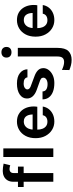

<svg xmlns="http://www.w3.org/2000/svg" viewBox="796 -1548 1003 2634"><g transform="rotate(-90 1297.0 -230.5)"><path d="M120.9 0V-544Q120.9 -596.6 141.5 -629.6Q162 -662.7 195.8 -678.3Q229.6 -693.9 269.1 -693.9Q293.3 -693.9 319.3 -690.5Q345.3 -687.1 369.9 -682.1L346.9 -591.1Q334.3 -595.4 321 -598.1Q307.7 -600.9 295 -600.9Q280.9 -600.9 268.3 -595.6Q255.8 -590.4 247.9 -577.4Q240.1 -564.4 240.1 -542V0ZM49 -406.9V-485.1H329.1V-406.9ZM460.6 0V-685.9H578.6V0Z M946.1 14Q884.1 14 832.5 -17.9Q781 -49.8 750 -107.8Q719.1 -165.7 719.1 -243.1Q719.1 -323.1 749.8 -380.4Q780.5 -437.8 832 -468.4Q883.6 -499 946.1 -499Q1004.2 -499 1046.4 -475.7Q1088.5 -452.3 1114.4 -412.6Q1140.2 -373 1149.2 -323Q1158.2 -273.1 1150 -219.9H813.1V-284H1066.6L1043.6 -269Q1045.1 -292.6 1041.3 -316.5Q1037.5 -340.4 1027 -360.5Q1016.4 -380.7 997.2 -392.9Q978 -405 948 -405Q912 -405 887 -387Q862 -369 849.1 -338.1Q836.1 -307.2 836.1 -268V-220.9Q836.1 -179.9 848.3 -148.5Q860.5 -117 884.8 -99Q909.1 -81 946.1 -81Q980.6 -81 1004 -96.9Q1027.5 -112.9 1034 -144.9H1153Q1145.5 -98.1 1117.7 -62.3Q1089.8 -26.5 1046 -6.3Q1002.2 14 946.1 14Z M1476 14Q1406 14 1355.8 -5.3Q1305.7 -24.6 1278.6 -60.8Q1251.6 -97 1251 -148.1H1360Q1361.7 -112.1 1388.7 -95.6Q1415.6 -79 1461.9 -79Q1487.5 -79 1507.2 -86.6Q1526.9 -94.2 1538 -107.2Q1549.1 -120.1 1549.1 -136Q1549.1 -156.5 1534.2 -168.3Q1519.3 -180.2 1487 -190L1381 -228Q1324.2 -248.5 1293.7 -282Q1263.1 -315.5 1263.1 -362Q1263.1 -423.7 1318.8 -461.3Q1374.4 -499 1468.1 -499Q1561.2 -499 1611.9 -458.1Q1662.6 -417.3 1663.9 -355H1553Q1550.7 -378.9 1530 -393Q1509.4 -407 1468.1 -407Q1430.6 -407 1409.3 -391.7Q1388 -376.5 1388 -356Q1388 -321.4 1447 -304L1562 -261Q1618.1 -241.8 1649 -211.8Q1679.9 -181.8 1679.9 -136Q1679.9 -97.6 1654.1 -63.3Q1628.3 -29 1582.4 -7.5Q1536.4 14 1476 14Z M1897.5 -573.9Q1863.8 -573.9 1844.2 -592.3Q1824.6 -610.7 1824.6 -643Q1824.6 -674.5 1844.2 -693.2Q1863.8 -711.9 1897.5 -711.9Q1931.3 -711.9 1950.9 -693.2Q1970.5 -674.5 1970.5 -643Q1970.5 -610.7 1950.9 -592.3Q1931.3 -573.9 1897.5 -573.9ZM1793.6 251.1Q1754.5 251.1 1721.2 242.6Q1688 234.1 1653.5 220L1655.5 118.1Q1681.1 130.7 1709.3 139.3Q1737.4 148 1764.5 148Q1801.1 148 1820.3 127.1Q1839.5 106.2 1839.5 56V-487.1H1957.5V58Q1957.5 162 1914.2 206.6Q1870.9 251.1 1793.6 251.1Z M2338.6 14Q2276.6 14 2225 -17.9Q2173.5 -49.8 2142.5 -107.8Q2111.6 -165.7 2111.6 -243.1Q2111.6 -323.1 2142.3 -380.4Q2173 -437.8 2224.5 -468.4Q2276.1 -499 2338.6 -499Q2396.7 -499 2438.9 -475.7Q2481 -452.3 2506.9 -412.6Q2532.7 -373 2541.7 -323Q2550.7 -273.1 2542.5 -219.9H2205.6V-284H2459.1L2436.1 -269Q2437.6 -292.6 2433.8 -316.5Q2430 -340.4 2419.5 -360.5Q2408.9 -380.7 2389.7 -392.9Q2370.5 -405 2340.5 -405Q2304.5 -405 2279.5 -387Q2254.5 -369 2241.6 -338.1Q2228.6 -307.2 2228.6 -268V-220.9Q2228.6 -179.9 2240.8 -148.5Q2253 -117 2277.3 -99Q2301.6 -81 2338.6 -81Q2373.1 -81 2396.5 -96.9Q2420 -112.9 2426.5 -144.9H2545.5Q2538 -98.1 2510.2 -62.3Q2482.3 -26.5 2438.5 -6.3Q2394.7 14 2338.6 14Z"/></g></svg>

Font: Karla
Style: Regular
Weight: 400
Designer: Jonathan Pinhorn
Version: Version 2.004;gftools[0.9.33]